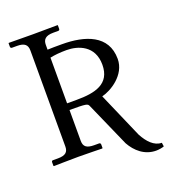

<svg xmlns="http://www.w3.org/2000/svg" viewBox="-137 -745 837 948"><g transform="rotate(-20 282.0 -271.5)"><path d="M497 -388C497 -514 383 -550 263 -550C231 -550 208 -550 187 -549V-574C187 -602 201 -618 242 -618H268C273 -618 276 -621 276 -626V-645L274 -646C274 -646 181 -645 145 -645C106 -645 19 -646 19 -646L17 -645V-626C17 -621 21 -618 25 -618H52C91 -618 106 -604 106 -574V-70C106 -42 93 -27 52 -27H25C21 -27 18 -24 18 -19V0L20 2C20 2 113 0 148 0C188 0 274 2 274 2L276 0V-19C276 -24 272 -27 268 -27H242C202 -27 187 -40 187 -70V-232C277 -232 282 -230 288 -216L391 17C417 64 461 103 521 103C536 103 553 100 563 96L560 76C520 76 489 42 466 -1L362 -240C409 -251 497 -303 497 -388ZM416 -387C416 -285 334 -267 237 -267H187V-507C211 -512 238 -515 274 -515C334 -515 416 -488 416 -387Z"/></g></svg>

Font: Libertinus Math
Style: Regular
Weight: 400
Designer: Philipp H. Poll
Foundry: Khaled Hosny
Version: Version 6.2